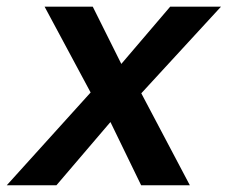

<svg xmlns="http://www.w3.org/2000/svg" viewBox="-64 -548 674 568"><path d="M353.5 0 262.7 -187 103 0H-43.9L204.1 -274.4L67.9 -528.3H210.4L294.9 -358.9L439.5 -528.3H589.8L354 -272L497.6 0Z"/></svg>

Font: Liberation Sans
Style: Bold Italic
Weight: 700
Italic angle: -12°
Designer: Steve Matteson
Foundry: Ascender Corporation
Version: Version 2.1.5